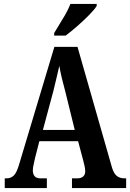

<svg xmlns="http://www.w3.org/2000/svg" viewBox="-20 -951 658 971"><path d="M4 0V-49H13Q35 -49 50 -63.5Q65 -78 78 -124L255 -714H372L546 -105Q555 -74 570.5 -61.5Q586 -49 610 -49H618V0H344V-49H371Q389 -49 400 -58Q411 -67 411 -85Q411 -96 407.5 -112Q404 -128 401 -139L375 -237H179L157 -151Q155 -139 150.5 -121Q146 -103 146 -89Q146 -71 155 -60Q164 -49 186 -49H217V0ZM197 -294H358L311 -485Q301 -522 293 -555Q285 -588 280 -618Q273 -588 265.5 -555.5Q258 -523 250 -491ZM254 -784Q274 -818 298.5 -857.5Q323 -897 336 -931H469V-921Q459 -904 431.5 -876Q404 -848 371.5 -819.5Q339 -791 312 -771H254Z"/></svg>

Font: Noto Serif Tamil ExtraCondensed
Style: Bold
Weight: 700
Width: 2
Designer: Indian Type Foundry, Tom Grace, and the Monotype Design Team
Foundry: Monotype Imaging Inc.
Version: Version 2.004; ttfautohint (v1.8.4.7-5d5b)